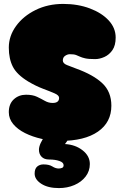

<svg xmlns="http://www.w3.org/2000/svg" viewBox="-20 -719 636 981"><path d="M288 1Q240 1 193 -9.5Q146 -20 108 -39Q70 -58 47.5 -85Q25 -112 25 -146Q25 -188 50.5 -211.5Q76 -235 113 -235Q147 -235 169 -224.5Q191 -214 209.5 -203.5Q228 -193 249 -193Q282 -193 282 -219Q282 -232 259 -242Q236 -252 200 -265.5Q164 -279 125 -302Q67 -337 46 -377.5Q25 -418 25 -476Q25 -535 62 -586Q99 -637 162 -668Q225 -699 303 -699Q378 -699 439 -676Q500 -653 535.5 -614.5Q571 -576 571 -527Q571 -487 554.5 -463Q538 -439 513.5 -428Q489 -417 466 -417Q432 -417 415 -421Q398 -425 388.5 -429.5Q379 -434 368.5 -438Q358 -442 337 -442Q325 -442 313 -434Q301 -426 301 -410Q301 -395 322.5 -386.5Q344 -378 368 -369Q457 -337 503 -293.5Q549 -250 549 -179Q549 -94 480.5 -46.5Q412 1 288 1ZM281 242Q225 242 191 220Q157 198 157 168Q157 143 170 132Q183 121 202 121Q231 121 247.5 131.5Q264 142 280 142Q288 142 296.5 139Q305 136 305 125Q305 111 283.5 103.5Q262 96 231 96Q206 96 192.5 82Q179 68 179 46Q179 31 188 11.5Q197 -8 211.5 -27Q226 -46 243.5 -58Q261 -70 277 -70Q300 -70 317.5 -62.5Q335 -55 335 -36Q335 -11 312 17Q365 20 402 49Q439 78 439 119Q439 155 417.5 183Q396 211 360 226.5Q324 242 281 242Z"/></svg>

Font: Cherry Bomb One
Style: Regular
Weight: 400
Designer: satsuyako
Foundry: satsuyako
Version: Version 4.100; ttfautohint (v1.8.3)